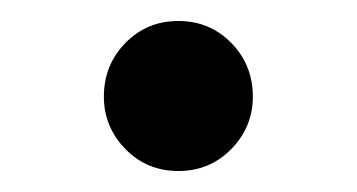

<svg xmlns="http://www.w3.org/2000/svg" viewBox="-20 -150 340 183"><path d="M150 13Q120 13 99.5 -8Q79 -29 79 -58Q79 -88 99.5 -109Q120 -130 150 -130Q180 -130 200.5 -109Q221 -88 221 -58Q221 -29 200.5 -8Q180 13 150 13Z"/></svg>

Font: Source Serif 4 Variable
Style: Regular
Weight: 400
Designer: Frank Grießhammer
Foundry: Adobe
Version: Version 4.005;hotconv 1.1.0;makeotfexe 2.6.0